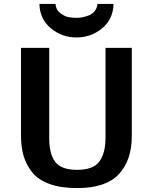

<svg xmlns="http://www.w3.org/2000/svg" viewBox="-20 -939 790 979"><path d="M181 -919H263Q265 -889 287.5 -872Q310 -855 330 -851.5Q350 -848 371 -848Q384 -848 398 -850.5Q412 -853 430.5 -859.5Q449 -866 462 -881.5Q475 -897 477 -919H559Q557 -841 500.5 -794.5Q444 -748 370 -748Q296 -748 239.5 -794.5Q183 -841 181 -919ZM87 -249V-695H231V-234Q231 -153 262 -113Q293 -73 373 -73Q456 -73 487 -116Q518 -159 518 -236V-695H652V-244Q652 -123 586.5 -51.5Q521 20 373 20Q289 20 231 -1.5Q173 -23 142.5 -62.5Q112 -102 99.5 -147Q87 -192 87 -249Z"/></svg>

Font: Coval
Style: ExtraBold
Weight: 800
Foundry: Context Ltd
Version: Version 001.000